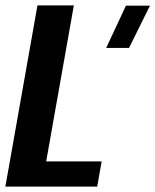

<svg xmlns="http://www.w3.org/2000/svg" viewBox="-41 -695 578 715"><path d="M-21 0 98.5 -675H234L131 -94H337.5L321 0ZM354.5 -516.5 428 -674H517.5L439.5 -516.5Z"/></svg>

Font: Anybody SemiBold
Style: Italic
Weight: 600
Italic angle: -10°
Designer: Tyler Finck
Foundry: Etcetera Type Company
Version: Version 1.010; ttfautohint (v1.8.3) -l 8 -r 50 -G 200 -x 14 